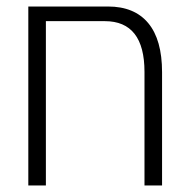

<svg xmlns="http://www.w3.org/2000/svg" viewBox="-20 -570 593 590"><path d="M312 -550Q393 -550 435.5 -499Q478 -448 478 -348V0H424V-349Q424 -505 302 -505H121V0H67V-537V-550Z"/></svg>

Font: Assistant Light
Style: Regular
Weight: 300
Designer: Hebrew By Ben Nathan, Latin by Paul Hunt
Version: Version 2.001;PS 002.001;hotconv 1.0.88;makeotf.lib2.5.64775